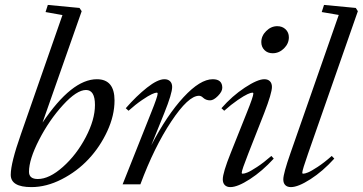

<svg xmlns="http://www.w3.org/2000/svg" viewBox="-20 -745 1466 776"><path d="M106.9 11.2Q23.4 11.2 23.4 -38.6Q23.4 -85.9 64.5 -202.6L232.4 -684.1L164.1 -696.3L173.3 -725.1L301.3 -712.9L310.1 -699.7L151.9 -249.5Q270 -424.8 371.6 -424.8Q442.9 -424.8 442.9 -338.9Q442.9 -278.3 413.6 -214.8Q384.3 -151.4 337.9 -101.8Q291.5 -52.2 229.5 -20.5Q167.5 11.2 106.9 11.2ZM132.8 -21.5Q179.2 -21.5 234.1 -70.3Q289.1 -119.1 326.4 -190.2Q363.8 -261.2 363.8 -320.8Q363.8 -381.3 327.6 -381.3Q290 -381.3 234.4 -320.3Q178.7 -259.3 137.9 -179.9Q97.2 -100.6 97.2 -50.8Q97.2 -21.5 132.8 -21.5Z M475.6 0 590.8 -289.6Q617.2 -355 617.2 -366.7Q617.2 -370.6 613.3 -370.6Q607.4 -370.6 593.8 -364.5Q580.1 -358.4 554 -340.6Q527.8 -322.8 499.5 -297.4L488.3 -307.6Q531.2 -356.9 574.2 -390.9Q617.2 -424.8 644.5 -424.8Q659.2 -424.8 667.5 -416.5Q675.8 -408.2 675.8 -393.6Q675.8 -367.2 644 -288.1L591.3 -157.7Q654.8 -279.8 721.9 -352.3Q789.1 -424.8 839.8 -424.8Q878.4 -424.8 878.4 -390.1Q878.4 -375 860.8 -357.2Q843.3 -339.4 829.1 -339.4Q812.5 -339.4 800.8 -350.1Q793 -357.9 784.2 -357.9Q741.2 -357.9 672.4 -254.4Q603.5 -150.9 547.4 0Z M1082 -529.8Q1061.5 -529.8 1048.8 -542.7Q1036.1 -555.7 1036.1 -574.7Q1036.1 -600.1 1055.9 -619.6Q1075.7 -639.2 1100.6 -639.2Q1121.1 -639.2 1134.3 -626.5Q1147.5 -613.8 1147.5 -594.2Q1147.5 -568.8 1127.7 -549.3Q1107.9 -529.8 1082 -529.8ZM911.1 11.2Q896.5 11.2 888.4 2.9Q880.4 -5.4 880.4 -20Q880.4 -46.9 912.6 -127L977.5 -289.6Q1003.9 -355 1003.9 -366.7Q1003.9 -370.6 1000 -370.6Q994.1 -370.6 980.5 -364.5Q966.8 -358.4 940.7 -340.6Q914.6 -322.8 886.2 -297.4L875 -307.6Q918 -356.9 969.5 -390.9Q1021 -424.8 1048.3 -424.8Q1063 -424.8 1071 -416.5Q1079.1 -408.2 1079.1 -393.6Q1079.1 -368.7 1047.9 -288.1L983.4 -124Q957 -57.1 957 -46.9Q957 -43 960.9 -43Q967.8 -43 980 -47.9Q992.2 -52.7 1018.8 -70.1Q1045.4 -87.4 1076.7 -114.7L1086.4 -104Q1040 -53.2 990.2 -21Q940.4 11.2 911.1 11.2Z M1155.8 11.2Q1141.1 11.2 1133.1 3.2Q1125 -4.9 1125 -20Q1125 -43.5 1154.3 -127L1349.1 -684.6L1280.3 -696.3L1289.6 -725.1L1418 -712.9L1426.3 -699.7L1225.1 -124Q1201.7 -57.6 1201.7 -46.9Q1201.7 -43 1205.6 -43Q1211.9 -43 1224.4 -47.9Q1236.8 -52.7 1263.4 -70.1Q1290 -87.4 1320.8 -114.7L1331.1 -104Q1284.7 -52.7 1234.9 -20.8Q1185.1 11.2 1155.8 11.2Z"/></svg>

Font: Elstob 18pt
Style: Italic
Weight: 400
Italic angle: -20°
Designer: Peter S. Baker
Version: Version 1.015